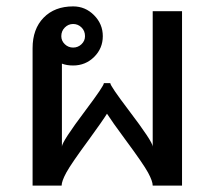

<svg xmlns="http://www.w3.org/2000/svg" viewBox="-20 -581 672 601"><path d="M549.8 0H458Q458 -13.7 443.4 -40.8Q428.7 -67.9 373 -143.1Q329.1 -202.6 314.9 -225.1Q301.3 -203.1 258.3 -144Q202.6 -68.4 187.7 -41Q172.9 -13.7 172.9 0H82V-430.2Q82 -490.2 116.5 -525.6Q150.9 -561 209 -561Q247.1 -561 274.4 -533.4Q301.8 -505.9 301.8 -467.8Q301.8 -429.7 274.7 -402.8Q247.6 -376 209 -376Q189 -376 173.8 -381.8V-122.1Q173.8 -137.2 247.6 -235.4Q305.2 -312 305.2 -320.8H325.2Q325.2 -312 383.3 -235.4Q458 -137.2 458 -122.1V-545.9H549.8ZM209 -432.1Q224.1 -432.1 235.1 -442.6Q246.1 -453.1 246.1 -467.8Q246.1 -484.4 235.1 -495.1Q224.1 -505.9 209 -505.9Q193.8 -505.9 182.9 -494.9Q171.9 -483.9 171.9 -467.8Q171.9 -453.1 182.9 -442.6Q193.8 -432.1 209 -432.1Z"/></svg>

Font: IranNastaliq
Style: Regular
Weight: 400
Designer: Hossein Zahedi
Version: Version 1.5